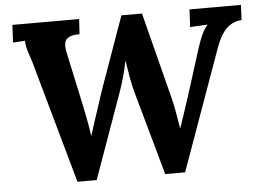

<svg xmlns="http://www.w3.org/2000/svg" viewBox="-50 -765 1134 837"><g transform="rotate(-5 516.5 -347.0)"><path d="M256 6 105 -533Q96 -558 88.5 -584Q81 -610 82 -626Q66 -625 53 -624.5Q40 -624 29 -623L33 -700H325L321 -634Q284 -635 266 -620Q248 -605 258 -559L307 -331Q314 -297 320 -267Q326 -237 333 -189H334Q338 -203 347.5 -232Q357 -261 368 -294.5Q379 -328 388 -355.5Q397 -383 401 -394L510 -700H600L694 -332Q703 -298 709.5 -261.5Q716 -225 722 -188H723Q734 -220 745.5 -254.5Q757 -289 769 -326Q777 -352 785.5 -378Q794 -404 802 -430.5Q810 -457 818.5 -483Q827 -509 835 -535Q843 -559 854 -584.5Q865 -610 881 -627Q865 -626 840 -625Q815 -624 804 -623L808 -700H1033L1030 -634Q1013 -633 997.5 -627Q982 -621 968 -609Q954 -597 941.5 -576.5Q929 -556 918 -527L727 6H640L540 -352Q529 -391 522.5 -428.5Q516 -466 511 -500H510Q503 -466 494.5 -434.5Q486 -403 474 -369L340 6Z"/></g></svg>

Font: Lora Italic
Style: Italic
Weight: 400
Italic angle: -3°
Designer: Olga Karpushina, Alexei Vanyashin (Cyrillic)
Foundry: Cyreal
Version: Version 2.210; ttfautohint (v1.8.1.43-b0c9)